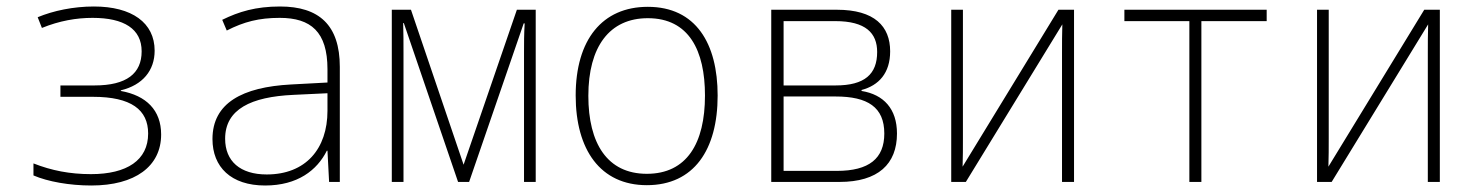

<svg xmlns="http://www.w3.org/2000/svg" viewBox="-20 -560 4544 591"><path d="M261 11C396 11 476 -48 476 -146C476 -221 430 -266 352 -280V-282C419 -298 456 -343 456 -404C456 -490 386 -540 269 -540C206 -540 144 -527 96 -507L109 -474C163 -496 215 -505 265 -505C362 -505 416 -471 416 -402C416 -334 370 -297 271 -297H166V-262H266C384 -262 436 -222 436 -149C436 -67 371 -24 260 -24C195 -24 139 -35 83 -57V-20C127 -1 194 11 261 11Z M796 11C896 11 956 -36 986 -96H988L993 0H1026V-354C1026 -483 962 -540 842 -540C767 -540 715 -524 664 -499L678 -466C731 -493 777 -505 841 -505C937 -505 988 -462 988 -347V-306L876 -300C726 -292 634 -243 634 -132C634 -46 691 11 796 11ZM801 -23C719 -23 673 -64 673 -133C673 -224 753 -262 883 -268L988 -273V-219C988 -102 921 -23 801 -23Z M1186 0H1222V-398C1222 -430 1222 -456 1221 -489H1223L1390 0H1424L1592 -488H1595C1593 -454 1593 -428 1593 -400V0H1629V-530H1571L1407 -53L1245 -530H1186Z M1971 10C2116 10 2189 -99 2189 -266C2189 -426 2122 -539 1974 -539C1834 -539 1752 -438 1752 -266C1752 -99 1828 10 1971 10ZM1971 -25C1849 -25 1791 -119 1791 -265C1791 -416 1856 -504 1974 -504C2101 -504 2150 -404 2150 -266C2150 -119 2094 -25 1971 -25Z M2354 0H2564C2683 0 2741 -55 2741 -149C2741 -225 2700 -269 2632 -280V-283C2685 -297 2720 -335 2720 -402C2720 -479 2672 -530 2556 -530H2354ZM2392 -297V-495H2551C2645 -495 2680 -458 2680 -400C2680 -332 2642 -297 2552 -297ZM2392 -34V-263H2552C2651 -263 2702 -230 2702 -149C2702 -72 2655 -34 2556 -34Z M2908 0H2953L3250 -485C3249 -453 3249 -429 3249 -398V0H3286V-530H3238L2943 -47C2944 -79 2944 -102 2944 -135V-530H2908Z M3641 0H3678V-495H3879V-530H3441V-495H3641Z M4034 0H4079L4376 -485C4375 -453 4375 -429 4375 -398V0H4412V-530H4364L4069 -47C4070 -79 4070 -102 4070 -135V-530H4034Z"/></svg>

Font: Noto Sans Mono SemiCondensed ExtraLight
Style: Regular
Weight: 200
Width: 4
Designer: Monotype Design Team
Foundry: Monotype Imaging Inc.
Version: Version 2.014